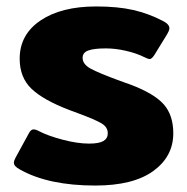

<svg xmlns="http://www.w3.org/2000/svg" viewBox="-20 -560 580 595"><path d="M43 -34Q32 -40 27.5 -45Q23 -50 23 -57Q23 -61 28 -71L70 -148Q76 -159 84 -159Q91 -159 102 -153Q129 -139 174.5 -127Q220 -115 256 -115Q287 -115 300.5 -123Q314 -131 314 -147Q314 -166 295 -177.5Q276 -189 222 -209L195 -219Q114 -250 77.5 -285Q41 -320 41 -378Q41 -453 105.5 -496.5Q170 -540 278 -540Q345 -540 393 -529Q441 -518 485 -495Q505 -485 505 -472Q505 -466 498 -454L458 -389Q450 -377 444 -377Q439 -377 427 -383Q403 -395 370.5 -402.5Q338 -410 308 -410Q271 -410 253.5 -403.5Q236 -397 236 -381Q236 -361 260.5 -347.5Q285 -334 353 -309Q357 -308 384 -298Q458 -270 487.5 -236.5Q517 -203 517 -147Q517 -75 455 -30Q393 15 275 15Q131 15 43 -34Z"/></svg>

Font: Mitr SemiBold
Style: Regular
Weight: 600
Designer: Thanarat Vachiruckul
Foundry: Cadson Demak
Version: Version 1.003